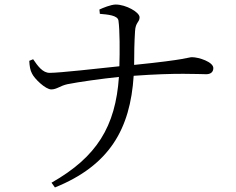

<svg xmlns="http://www.w3.org/2000/svg" viewBox="-20 -777 1040 846"><path d="M109 -509C110 -487 113 -467 121 -453C131 -431 180 -383 206 -383C230 -383 245 -399 277 -406C327 -416 427 -430 504 -438C489 -219 406 -85 207 28L222 49C462 -48 554 -208 569 -443C759 -457 855 -450 889 -450C906 -450 920 -458 920 -477C920 -504 856 -525 826 -525C809 -525 809 -515 571 -491C571 -538 572 -594 575 -639C577 -680 595 -678 595 -701C595 -723 535 -757 490 -757C469 -757 433 -742 418 -735L420 -716C453 -713 499 -710 502 -686C508 -643 508 -551 506 -485C412 -475 242 -456 200 -456C168 -455 146 -487 126 -516Z"/></svg>

Font: Source Han Serif KR
Style: Regular
Weight: 400
Designer: Ryoko NISHIZUKA 西塚涼子 (kana & ideographs); Frank Grießhammer (Latin, Greek & Cyrillic); Wenlong ZHANG 张文龙 (bopomofo); San
Foundry: Adobe
Version: Version 2.001;hotconv 1.1.0;makeotfexe 2.6.0